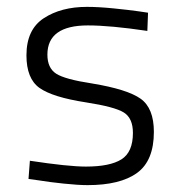

<svg xmlns="http://www.w3.org/2000/svg" viewBox="-20 -529 526 559"><path d="M411 -492 409 -439Q301 -455 236 -455Q118 -455 118 -370Q118 -331 143.5 -314.5Q169 -298 248 -286Q351 -269 389.5 -241.5Q428 -214 428 -145Q428 -61 379 -25.5Q330 10 235 10Q208 10 165 5.5Q122 1 92 -4L63 -8L67 -61Q179 -44 230 -44Q300 -44 333.5 -65Q367 -86 367 -142Q367 -185 340.5 -201.5Q314 -218 230 -231Q133 -246 95 -273Q57 -300 57 -368Q57 -443 107.5 -476Q158 -509 233 -509Q267 -509 311.5 -504.5Q356 -500 384 -496Z"/></svg>

Font: TypoPRO Titillium Text
Style: 250 wt
Weight: 300
Designer: Accademia di Belle Arti di Urbino and others
Foundry: Accademia di Belle Arti di Urbino and others.
Version: Version 25.000